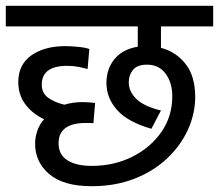

<svg xmlns="http://www.w3.org/2000/svg" viewBox="-20 -642 755 662"><path d="M296 -70Q373 -70 436 -101.5Q499 -133 536.5 -187Q574 -241 574 -310Q574 -357 551 -388Q528 -419 487 -419Q453 -419 438.5 -401Q424 -383 424 -358Q424 -326 450.5 -300.5Q477 -275 535 -261L502 -198Q421 -221 384 -262.5Q347 -304 347 -356Q347 -404 374.5 -438Q402 -472 455 -481V-551H0V-622H715V-551H535V-477Q586 -464 619.5 -422Q653 -380 653 -308Q653 -250 628 -195Q603 -140 556.5 -96Q510 -52 444 -26Q378 0 296 0Q199 0 150 -41.5Q101 -83 101 -147Q101 -168 108.5 -190.5Q116 -213 132 -231Q90 -251 66.5 -283.5Q43 -316 43 -359Q43 -419 88 -451Q133 -483 206 -483Q223 -483 249 -480.5Q275 -478 288 -473L282 -404Q268 -408 250.5 -411.5Q233 -415 212 -415Q124 -415 124 -350Q124 -321 146 -305Q168 -289 202 -281Q231 -290 266 -290Q277 -290 289 -289Q301 -288 308 -287L302 -217Q296 -218 288.5 -218Q281 -218 276 -218Q182 -218 182 -148Q182 -108 213 -89Q244 -70 296 -70Z"/></svg>

Font: TSCustom
Style: Regular
Weight: 400
Designer: Monotype Design Team
Foundry: Monotype Imaging Inc.
Version: Version 2.004; ttfautohint (v1.8.3) -l 8 -r 50 -G 200 -x 14 